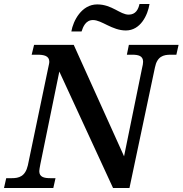

<svg xmlns="http://www.w3.org/2000/svg" viewBox="-30 -938 911 958"><path d="M598 -786C671 -786 707 -862 716 -918H666C660 -891 647 -865 612 -865C569 -865 529 -916 455 -916C377 -916 335 -834 326 -781H377C384 -803 397 -838 434 -838C478 -838 529 -786 598 -786ZM-10 0H236L247 -49H221C191 -49 166 -54 166 -84C166 -90 168 -100 171 -117L266 -581L534 0H616L743 -601C754 -657 786 -665 821 -665H850L861 -714H613L603 -665H630C659 -665 684 -660 684 -630C684 -623 682 -609 679 -599L589 -158L338 -714H140L128 -665H157C188 -665 216 -660 216 -630C216 -622 213 -612 210 -597L109 -113C96 -57 64 -49 29 -49H1Z"/></svg>

Font: Noto Serif Semi
Style: Italic
Weight: 600
Italic angle: -12°
Designer: Monotype Design Team
Foundry: Monotype Imaging Inc.
Version: Version 1.901